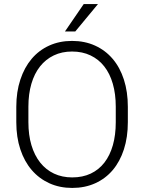

<svg xmlns="http://www.w3.org/2000/svg" viewBox="-20 -924 717 954"><path d="M615.2 -316.9Q615.2 -242.2 595.7 -181.9Q576.2 -121.6 540.3 -79.1Q504.4 -36.6 453.1 -13.4Q401.9 9.8 338.9 9.8Q276.4 9.8 225.3 -13.4Q174.3 -36.6 137.7 -79.1Q101.1 -121.6 81.1 -181.9Q61 -242.2 61 -316.9V-393.1Q61 -467.8 81.1 -528.3Q101.1 -588.9 137.2 -631.6Q173.3 -674.3 224.4 -697.5Q275.4 -720.7 337.9 -720.7Q400.9 -720.7 452.1 -697.5Q503.4 -674.3 539.8 -631.6Q576.2 -588.9 595.7 -528.3Q615.2 -467.8 615.2 -393.1ZM555.2 -394Q555.2 -457 540.5 -507.8Q525.9 -558.6 498 -594Q470.2 -629.4 429.7 -648.7Q389.2 -668 337.9 -668Q287.6 -668 247.3 -648.7Q207 -629.4 179 -594Q150.9 -558.6 136 -507.8Q121.1 -457 121.1 -394V-316.9Q121.1 -253.4 136.2 -202.6Q151.4 -151.9 179.7 -116.2Q208 -80.6 248.3 -61.5Q288.6 -42.5 338.9 -42.5Q390.6 -42.5 430.9 -61.5Q471.2 -80.6 498.8 -116.2Q526.4 -151.9 540.8 -202.6Q555.2 -253.4 555.2 -316.9ZM396 -903.8H466.8L354 -767.6H302.7Z"/></svg>

Font: Melbourne
Style: Light
Weight: 300
Designer: Google
Version: Version 2.000980; 2014